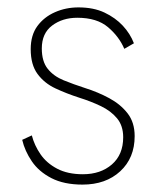

<svg xmlns="http://www.w3.org/2000/svg" viewBox="-20 -489 443 519"><path d="M66 -123 40 -111Q47 -81 66 -53Q85 -25 119 -7.5Q153 10 203 10Q266 10 305 -26Q344 -62 344 -121Q344 -158 325 -182.5Q306 -207 275.5 -223.5Q245 -240 210 -251Q179 -261 152 -272Q125 -283 109 -303Q93 -323 93 -358Q93 -399 121 -420Q149 -441 189 -441Q242 -441 272 -415.5Q302 -390 316 -357L342 -372Q332 -398 312 -419.5Q292 -441 262.5 -455Q233 -469 192 -469Q158 -469 128.5 -456Q99 -443 81 -418.5Q63 -394 63 -356Q63 -314 81.5 -289Q100 -264 130 -250Q160 -236 194 -225Q226 -215 253 -202Q280 -189 296.5 -169Q313 -149 313 -118Q313 -71 282.5 -44.5Q252 -18 204 -18Q163 -18 134.5 -33Q106 -48 89.5 -72Q73 -96 66 -123Z"/></svg>

Font: Jost ExtraLight
Style: Regular
Weight: 250
Version: Version 3.710